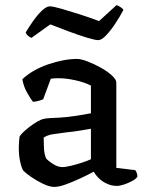

<svg xmlns="http://www.w3.org/2000/svg" viewBox="-20 -732 580 756"><path d="M194 4Q175 4 149 -8.5Q123 -21 101 -36.5Q79 -52 72 -60Q65 -70 59.5 -95Q54 -120 54 -151Q54 -163 55 -173.5Q56 -184 57 -194Q59 -199 69.5 -209.5Q80 -220 95.5 -232Q111 -244 126.5 -253Q142 -262 153 -264Q160 -266 177.5 -267Q195 -268 217 -269Q231 -270 246 -271.5Q261 -273 276.5 -275.5Q292 -278 307.5 -280.5Q323 -283 338 -286V-395Q313 -408 276.5 -416Q240 -424 211 -424Q202 -424 194 -423.5Q186 -423 180 -422L150 -341Q146 -340 137.5 -336.5Q129 -333 110 -331Q101 -342 87 -366.5Q73 -391 68 -420Q88 -439 114.5 -454Q141 -469 170.5 -479Q200 -489 229 -494.5Q258 -500 283 -500Q299 -500 325 -490Q351 -480 377 -465.5Q403 -451 420.5 -435Q438 -419 438 -407V-71L513 -62Q515 -59 518 -52.5Q521 -46 521 -36Q515 -27 500 -19Q485 -11 468.5 -5.5Q452 0 440 0Q421 0 402.5 -8Q384 -16 370.5 -29Q357 -42 349 -56Q327 -44 297 -30Q267 -16 239.5 -6Q212 4 194 4ZM226 -74Q237 -74 258.5 -79Q280 -84 302.5 -91.5Q325 -99 338 -105V-225Q316 -221 290 -217Q264 -213 243 -211Q217 -208 191 -204Q165 -200 152 -190Q152 -174 153 -150.5Q154 -127 161 -109Q169 -99 188.5 -86.5Q208 -74 226 -74ZM367 -574Q354 -574 321.5 -584Q289 -594 250 -608.5Q211 -623 178 -636L104 -583Q98 -585 91.5 -590Q85 -595 81 -604Q94 -626 111 -650Q128 -674 145.5 -690.5Q163 -707 176 -707Q189 -707 222 -697.5Q255 -688 295.5 -675Q336 -662 370 -649L439 -712Q449 -708 456 -703Q463 -698 466 -693Q453 -668 434.5 -640Q416 -612 398 -593Q380 -574 367 -574Z"/></svg>

Font: Texturina Medium
Style: Regular
Weight: 500
Designer: Guillermo Torres Carreño
Foundry: Omnibus-Type
Version: Version 1.003